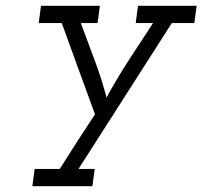

<svg xmlns="http://www.w3.org/2000/svg" viewBox="-20 -395 701 665"><path d="M100 190 92 250H300L308 190H252Q333 63 413.5 -62.5Q494 -188 575 -315H653L661 -375H458L450 -315H510Q467 -250 425 -185Q383 -120 349 -57Q332 -122 308 -186Q284 -250 260 -315H318L326 -375H122L114 -315H194Q223 -235 251.5 -156.5Q280 -78 309 1Q278 48 247.5 95Q217 142 187 190Z"/></svg>

Font: Josefin Slab Thin SemiBold
Style: Italic
Weight: 600
Italic angle: -12°
Version: Version 2.000